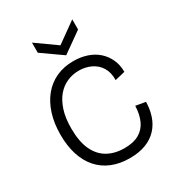

<svg xmlns="http://www.w3.org/2000/svg" viewBox="-210 -1026 1076 1168"><g transform="rotate(-30 328.0 -441.5)"><path d="M358 12Q289 12 234 -10.5Q179 -33 141 -76Q103 -119 83 -181Q63 -243 63 -322Q63 -402 83.5 -466.5Q104 -531 142 -577Q180 -623 233.5 -647.5Q287 -672 354 -672Q405 -672 448.5 -657.5Q492 -643 523.5 -615Q555 -587 573 -548Q591 -509 591 -460L520 -443Q521 -497 498.5 -533Q476 -569 437.5 -587Q399 -605 353 -605Q310 -605 271 -588Q232 -571 203 -537Q174 -503 156.5 -450Q139 -397 139 -323Q139 -230 166.5 -171.5Q194 -113 244 -85Q294 -57 361 -57Q424 -57 464 -80Q504 -103 523.5 -146Q543 -189 545 -248L614 -236Q613 -184 598 -139Q583 -94 552 -60Q521 -26 473 -7Q425 12 358 12ZM193 -895 335 -794 476 -895V-824L335 -724L193 -824Z"/></g></svg>

Font: Bricolage Grotesque 24pt Light
Style: Regular
Weight: 300
Designer: Mathieu Triay
Foundry: Atelier Triay
Version: Version 1.001;gftools[0.9.33.dev8+g029e19f]